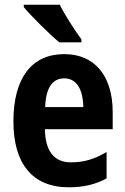

<svg xmlns="http://www.w3.org/2000/svg" viewBox="-20 -852 533 816"><path d="M234 -832H81V-822C110 -786 192 -705 232 -672H326V-685C301 -718 255 -789 234 -832ZM253 -622C116 -622 37 -522 37 -336C37 -159 116 -56 272 -56C335 -56 386 -68 433 -94V-206C381 -175 336 -162 281 -162C211 -162 172 -209 171 -303H459V-375C459 -528 384 -622 253 -622ZM253 -519C306 -519 333 -471 334 -397H172C175 -485 207 -519 253 -519Z"/></svg>

Font: Noto Sans Malayalam UI Condensed
Style: Bold
Weight: 700
Width: 3
Designer: Jelle Bosma - Monotype Design Team
Foundry: Monotype Imaging Inc.
Version: Version 2.104